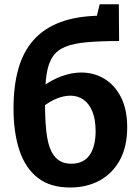

<svg xmlns="http://www.w3.org/2000/svg" viewBox="-20 -853 635 885"><path d="M302.7 11.3Q211.3 11.3 153.8 -33.7Q96.3 -78.7 69.3 -160.7Q42.3 -242.7 42.3 -353.7Q42.3 -456.3 64.5 -535.3Q86.7 -614.3 135 -668.8Q183.3 -723.3 260.7 -751.7Q338 -780 447.7 -780.7L421 -756.7L439.3 -833.3H527.7L529 -664Q441 -663.7 380.2 -658.3Q319.3 -653 281.3 -637.5Q243.3 -622 223 -591.8Q202.7 -561.7 195 -511.7Q187.3 -461.7 187.3 -386Q187.3 -332 190 -287Q192.7 -242 200 -206.7Q207.3 -171.3 221.2 -147.3Q235 -123.3 256.5 -110.8Q278 -98.3 308.7 -98.3Q364.7 -98.3 392.7 -137.8Q420.7 -177.3 420.7 -248Q420.7 -304 405.3 -340.2Q390 -376.3 364.2 -394.2Q338.3 -412 304.3 -412Q274.3 -412 241 -398.5Q207.7 -385 174.7 -358.7L169.7 -449.3Q215 -484 262.7 -501.3Q310.3 -518.7 354.3 -518.7Q413.3 -518.7 461.2 -489.8Q509 -461 537.7 -404.8Q566.3 -348.7 566.3 -266Q566.3 -177 532.3 -115Q498.3 -53 439 -20.8Q379.7 11.3 302.7 11.3Z"/></svg>

Font: Bitter Thin
Style: Regular
Weight: 100
Designer: Sol Matas, and Bitter project Authors
Foundry: Sol Matas
Version: Version 2.002